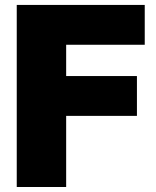

<svg xmlns="http://www.w3.org/2000/svg" viewBox="-20 -747 624 767"><path d="M244.3 0H46.9V-727.3H558.2V-568.2H244.3V-443.2H527V-284.1H244.3Z"/></svg>

Font: Linik Sans Black
Style: Regular
Weight: 900
Designer: Fonts by Rasmus Andersson / Changes by Cristiano Sobral with parts from Marc Monis
Foundry: rsms
Version: Version 3.020; ttfautohint (v1.6)